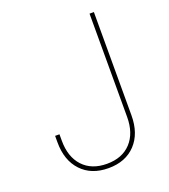

<svg xmlns="http://www.w3.org/2000/svg" viewBox="-135 -826 823 933"><g transform="rotate(-20 276.5 -359.5)"><path d="M266.6 9.8Q178.2 9.8 126.7 -44.9Q75.2 -99.6 75.2 -193.4V-226.6H97.7V-193.4Q97.7 -109.4 142.6 -61Q187.5 -12.7 266.6 -12.7Q345.7 -12.7 390.6 -61Q435.5 -109.4 435.5 -193.4V-727.5H458V-193.4Q458 -99.6 406.5 -44.9Q355 9.8 266.6 9.8Z"/></g></svg>

Font: Inter 16pt Thin
Style: Regular
Weight: 250
Version: Version 4.001;git-66647c0bb